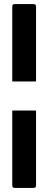

<svg xmlns="http://www.w3.org/2000/svg" viewBox="-20 -795 236 940"><path d="M40 -396V-762.5Q40 -775 52.5 -775H144Q156.5 -775 156.5 -762.5V-396ZM52.5 125Q40 125 40 112.5V-254H156.5V112.5Q156.5 125 144 125Z"/></svg>

Font: Jaro
Style: Regular
Weight: 400
Designer: Agyei Archer, Celine Hurka, Mirko Velimirović
Version: Version 1.000